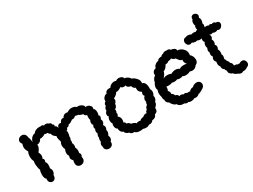

<svg xmlns="http://www.w3.org/2000/svg" viewBox="-51 -1275 2425 1837"><g transform="rotate(-30 1161.0 -356.0)"><path d="M500 -48Q500 -27 485.5 -14.5Q471 -2 452 -2Q433 -2 420 -14Q407 -26 407 -49Q407 -64 412 -78Q401 -91 397 -98.5Q393 -106 393 -114Q393 -121 398 -138Q387 -150 387 -172Q387 -195 397 -209Q393 -219 389.5 -230.5Q386 -242 386 -253Q386 -274 398 -295Q386 -329 386 -345Q386 -355 388 -360Q374 -368 363 -380.5Q352 -393 352 -407Q343 -410 338.5 -415.5Q334 -421 329 -429Q306 -429 293 -434Q290 -426 269.5 -420Q249 -414 237 -416Q234 -401 218.5 -390.5Q203 -380 187 -381Q189 -378 189 -371Q189 -356 178.5 -337Q168 -318 160 -311Q172 -289 172 -268Q172 -251 163 -239Q176 -233 176 -216Q176 -206 170 -198Q184 -187 184 -154Q184 -133 179 -125Q192 -109 192 -89Q192 -68 177 -51Q178 -27 166.5 -14Q155 -1 138 -1Q123 -1 111.5 -12.5Q100 -24 100 -43Q100 -51 101 -55Q82 -67 82 -111Q82 -141 91 -159Q86 -168 81.5 -191.5Q77 -215 77 -235Q77 -253 81 -261Q68 -284 68 -314Q68 -345 80 -369Q61 -398 61 -425Q61 -441 69 -460Q55 -475 55 -492Q55 -509 69.5 -521Q84 -533 103 -533Q120 -533 133 -521Q146 -509 148 -484Q153 -477 157 -455.5Q161 -434 160 -424Q165 -444 179 -463Q200 -486 222 -487Q229 -501 247 -509.5Q265 -518 286 -518Q297 -518 302 -517Q310 -519 313 -519Q326 -519 335 -507Q342 -512 353 -512Q363 -512 371.5 -509Q380 -506 384 -500Q407 -499 409 -476Q423 -469 423 -460Q423 -455 420 -447Q430 -448 435 -440Q440 -432 444 -417Q446 -434 455 -442Q464 -450 476 -450Q481 -450 489 -448Q494 -462 503 -470.5Q512 -479 523 -479Q526 -479 534 -477Q539 -491 551 -499Q563 -507 577 -507Q585 -507 594 -504Q619 -522 646 -522Q676 -522 697 -503Q703 -505 708 -505Q728 -505 748.5 -491.5Q769 -478 768 -460Q774 -463 780 -463Q796 -463 811 -450Q826 -437 826 -421Q826 -414 822 -407Q832 -404 836.5 -391.5Q841 -379 841 -363Q841 -352 839 -343.5Q837 -335 833 -333Q845 -326 845 -311Q845 -298 835 -287Q842 -277 842 -264Q842 -243 826 -229Q838 -216 838 -198Q838 -184 830 -173Q833 -164 833 -156Q833 -143 827 -130Q821 -117 819 -114Q826 -104 826 -90Q826 -68 810 -55Q811 -52 811 -45Q811 -26 797.5 -15Q784 -4 765 -4Q745 -4 731.5 -16.5Q718 -29 720 -51Q716 -63 716 -70Q716 -87 729 -102Q727 -107 727 -119Q727 -134 733 -147Q731 -153 731 -156Q731 -164 735.5 -174Q740 -184 741 -186Q735 -198 735 -211Q735 -227 744 -234Q737 -241 737 -251Q737 -262 746 -277Q736 -287 736 -304Q736 -321 746 -334Q740 -339 740 -359Q740 -375 742 -389Q733 -388 724 -396.5Q715 -405 715 -415Q708 -413 689.5 -420.5Q671 -428 670 -434Q667 -433 662 -433Q654 -433 638 -439Q619 -419 594 -423Q585 -414 570 -406Q555 -398 542 -397Q540 -388 535.5 -385Q531 -382 524 -380.5Q517 -379 513 -378Q513 -361 497 -356Q501 -345 501 -335Q501 -327 498 -314Q495 -301 493 -293Q494 -290 494 -283Q494 -272 486 -260Q488 -252 488 -247Q488 -240 484 -228Q492 -210 492 -197Q492 -185 488 -173Q498 -160 498 -134Q498 -122 495 -113Q505 -103 505 -88Q505 -76 497 -69Q500 -59 500 -48Z M1171 0Q1152 0 1140 -6Q1122 -2 1108 -2Q1069 -2 1052 -22Q1048 -21 1041 -21Q1018 -21 1006 -42Q996 -41 980.5 -52.5Q965 -64 967 -75Q951 -79 940.5 -94.5Q930 -110 931 -130Q920 -134 914 -146Q908 -158 908 -173Q908 -189 913 -196Q902 -213 902 -235Q902 -258 916 -272Q905 -280 905 -296Q905 -306 910 -316Q915 -326 923 -330Q921 -344 926.5 -356.5Q932 -369 942 -375Q940 -378 940 -384Q940 -393 946.5 -402Q953 -411 961 -413Q960 -416 960 -421Q960 -442 976 -457.5Q992 -473 1007 -471Q1007 -485 1019.5 -494.5Q1032 -504 1052 -504Q1061 -504 1066 -503Q1073 -518 1090 -527.5Q1107 -537 1125 -537Q1137 -537 1145 -532Q1159 -544 1180 -544Q1197 -544 1210.5 -536Q1224 -528 1227 -514Q1243 -514 1261 -502.5Q1279 -491 1282 -479Q1306 -472 1328.5 -448.5Q1351 -425 1351 -401Q1351 -397 1349 -389Q1392 -380 1388 -302Q1397 -287 1397 -270Q1397 -250 1384 -230Q1387 -221 1387 -213Q1387 -201 1382 -190Q1377 -179 1369 -173Q1370 -157 1363.5 -147Q1357 -137 1340 -120Q1341 -116 1341 -108Q1341 -78 1307 -69Q1304 -53 1290.5 -43Q1277 -33 1258 -33Q1242 -11 1219 -11Q1212 -11 1208 -12Q1196 0 1171 0ZM1141 -89Q1155 -89 1156 -85Q1164 -94 1176 -99Q1188 -104 1198 -103Q1215 -120 1235 -120Q1242 -120 1245 -119Q1244 -128 1250 -136.5Q1256 -145 1264 -148Q1264 -161 1270.5 -170.5Q1277 -180 1287 -185Q1287 -205 1295 -217Q1292 -225 1292 -233Q1292 -244 1297 -254.5Q1302 -265 1311 -272Q1301 -281 1301 -294Q1301 -306 1308 -318Q1288 -330 1281.5 -341.5Q1275 -353 1275 -384Q1266 -383 1256.5 -394Q1247 -405 1245 -419Q1234 -416 1218.5 -425.5Q1203 -435 1203 -450Q1195 -446 1184 -446Q1163 -446 1150 -461Q1139 -450 1121.5 -443.5Q1104 -437 1091 -439Q1090 -429 1073.5 -415.5Q1057 -402 1044 -398Q1047 -392 1047 -384Q1047 -374 1042 -364Q1037 -354 1028 -347Q1029 -333 1021.5 -320Q1014 -307 1001 -302Q1003 -294 1003 -289Q1003 -275 996 -267Q999 -260 999 -253Q999 -242 988 -229Q1013 -212 1013 -180Q1013 -163 1007 -151Q1017 -150 1021 -145Q1025 -140 1028 -129Q1053 -126 1065 -105Q1076 -105 1092.5 -98Q1109 -91 1114 -82Q1122 -89 1141 -89Z M1910 -328Q1910 -294 1880 -282Q1872 -268 1858.5 -260Q1845 -252 1829 -252Q1816 -252 1802 -258Q1794 -253 1780 -249Q1766 -245 1752 -245Q1728 -245 1719 -255Q1709 -247 1687 -247Q1671 -247 1658 -253Q1644 -246 1626 -246Q1609 -246 1598 -251Q1588 -242 1557 -242Q1540 -242 1534 -245Q1537 -216 1526 -202Q1545 -183 1541 -161Q1542 -160 1552 -153Q1562 -146 1566 -130Q1577 -130 1586.5 -121Q1596 -112 1598 -103Q1602 -107 1614 -107Q1623 -107 1630 -104Q1637 -101 1638 -97Q1645 -101 1654 -101Q1667 -101 1678 -92Q1688 -94 1693 -94Q1703 -94 1710 -91Q1713 -99 1726 -106.5Q1739 -114 1753 -113Q1761 -123 1775 -129Q1789 -135 1803 -135Q1830 -135 1842 -113Q1846 -105 1846 -94Q1846 -70 1824 -56Q1819 -53 1807 -45.5Q1795 -38 1785 -34Q1775 -30 1767 -30Q1752 -12 1726 -12Q1714 -12 1708 -14Q1696 -4 1673 -4Q1652 -4 1644 -12Q1637 -9 1630 -9Q1616 -9 1604 -19Q1553 -16 1535 -51Q1521 -51 1503.5 -68.5Q1486 -86 1484 -99Q1461 -108 1455 -132Q1454 -140 1455 -147Q1451 -148 1448.5 -155.5Q1446 -163 1446 -171Q1446 -177 1447 -179Q1439 -203 1439 -223Q1439 -243 1447 -259Q1441 -270 1441 -283Q1441 -299 1448 -315Q1455 -331 1461 -336Q1459 -341 1464 -353.5Q1469 -366 1477.5 -376.5Q1486 -387 1495 -389L1494 -400Q1494 -439 1536 -449Q1536 -466 1556 -482Q1576 -498 1591 -496Q1593 -507 1610.5 -513.5Q1628 -520 1637 -517Q1645 -530 1669 -535Q1678 -545 1695 -545Q1700 -545 1708 -543L1717 -544Q1729 -544 1737.5 -539.5Q1746 -535 1745 -529Q1767 -527 1782 -519Q1797 -511 1800 -490Q1813 -493 1833 -483.5Q1853 -474 1867.5 -454.5Q1882 -435 1882 -409Q1882 -403 1880 -391Q1891 -386 1900.5 -367Q1910 -348 1910 -328ZM1782 -340Q1804 -340 1816 -336Q1808 -340 1801.5 -353.5Q1795 -367 1795 -379Q1795 -387 1798 -391Q1784 -390 1774.5 -398.5Q1765 -407 1757.5 -418Q1750 -429 1746 -434Q1741 -431 1725.5 -439.5Q1710 -448 1709 -457Q1705 -452 1692 -448.5Q1679 -445 1672 -446Q1669 -441 1658 -436Q1647 -431 1635 -433Q1625 -414 1614 -402Q1603 -390 1586 -384Q1584 -370 1573.5 -353Q1563 -336 1552 -327L1556 -326Q1570 -336 1594 -336Q1608 -336 1620.5 -333Q1633 -330 1638 -326Q1662 -341 1691 -341Q1715 -341 1733 -326Q1743 -340 1782 -340Z M2274 -96Q2278 -97 2284 -97Q2301 -97 2311.5 -84.5Q2322 -72 2322 -55Q2322 -42 2315 -32.5Q2308 -23 2294 -19Q2273 -1 2244 -4Q2236 3 2223 3Q2205 3 2190 -10Q2180 -12 2166 -20.5Q2152 -29 2152 -36Q2138 -38 2123.5 -52Q2109 -66 2113 -86Q2102 -98 2100 -111Q2088 -117 2082.5 -129Q2077 -141 2079 -154Q2066 -166 2066 -190Q2066 -199 2068 -213Q2054 -224 2054 -243Q2054 -260 2065 -271Q2053 -283 2053 -302Q2053 -309 2057 -319Q2051 -331 2051 -343Q2051 -359 2060 -368Q2054 -380 2054 -394Q2054 -406 2057.5 -415.5Q2061 -425 2066 -430Q2055 -443 2055 -458Q2055 -466 2058 -475Q2049 -472 2038 -472Q2021 -472 2013 -479Q2001 -476 1992 -476Q1974 -476 1955 -487Q1945 -481 1934 -481Q1918 -481 1907.5 -494.5Q1897 -508 1897 -525Q1897 -540 1906.5 -550.5Q1916 -561 1934 -562Q1946 -567 1956 -567Q1976 -567 1991 -557Q2004 -562 2020 -562Q2034 -562 2042 -557Q2043 -561 2050.5 -564.5Q2058 -568 2063 -567Q2059 -576 2059 -591Q2059 -609 2067 -610Q2060 -620 2060 -639Q2060 -665 2073 -675Q2072 -695 2081 -705Q2090 -715 2104 -715Q2118 -715 2130 -705.5Q2142 -696 2142 -681Q2142 -671 2134 -658Q2144 -649 2144 -628Q2144 -619 2141.5 -609.5Q2139 -600 2135 -595Q2141 -591 2141 -579Q2141 -569 2136 -552Q2145 -555 2155 -555Q2170 -555 2178 -548Q2188 -553 2194 -553Q2204 -553 2210 -545Q2217 -550 2227 -550Q2241 -550 2249 -539Q2268 -539 2277.5 -530.5Q2287 -522 2287 -509Q2287 -493 2274.5 -478.5Q2262 -464 2246 -464Q2237 -464 2228 -470Q2218 -462 2202 -462Q2187 -462 2177 -469Q2164 -464 2158 -464Q2150 -464 2139 -471Q2148 -459 2148 -445Q2148 -430 2136 -418Q2145 -406 2145 -388Q2145 -372 2136 -358Q2148 -350 2148 -332Q2148 -317 2139 -306Q2149 -295 2149 -267Q2149 -255 2146 -247Q2153 -237 2153 -226Q2153 -220 2150.5 -210.5Q2148 -201 2147 -195Q2159 -181 2159 -168Q2176 -155 2176 -137Q2196 -126 2196 -100Q2198 -97 2200 -96Q2202 -95 2203 -94L2210 -95Q2225 -95 2234 -86Q2242 -88 2247 -88Q2250 -88 2258 -86Q2259 -91 2263.5 -93Q2268 -95 2274 -96Z"/></g></svg>

Font: Pangolin
Style: Regular
Weight: 400
Designer: Kevin Burke
Foundry: Google, Inc.
Version: Version 1.101